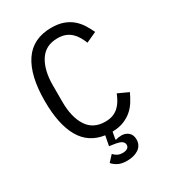

<svg xmlns="http://www.w3.org/2000/svg" viewBox="-216 -826 1033 1149"><g transform="rotate(-30 300.0 -251.5)"><path d="M323 -637Q240 -637 199.5 -574Q159 -511 159 -406V-292Q159 -187 199.5 -124Q240 -61 323 -61Q355 -61 377.5 -70Q400 -79 416.5 -94.5Q433 -110 445 -130.5Q457 -151 466 -174L538 -141Q525 -113 508.5 -86Q492 -59 467.5 -37.5Q443 -16 409.5 -2.5Q376 11 330 12L321 61L324 64Q343 58 363 58Q392 58 411.5 75Q431 92 431 124Q431 145 422 161Q413 177 397.5 187Q382 197 362 202Q342 207 320 207Q279 207 255.5 193.5Q232 180 221 166L259 125Q268 136 283 144.5Q298 153 320 153Q339 153 351.5 145.5Q364 138 364 122Q364 108 351 97.5Q338 87 296 81L268 77L281 9Q174 -6 122 -97Q70 -188 70 -349Q70 -524 132.5 -617Q195 -710 323 -710Q371 -710 406 -697Q441 -684 466 -662Q491 -640 508 -612.5Q525 -585 538 -557L466 -524Q457 -547 445 -567.5Q433 -588 416.5 -603.5Q400 -619 377.5 -628Q355 -637 323 -637Z"/></g></svg>

Font: PlemolJP35 Console
Style: Regular
Weight: 400
Version: v2.0.3; ttfautohint (v1.8.4.7-5d5b-dirty) -l 6 -r 45 -G 200 